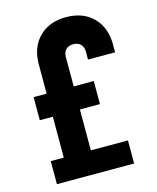

<svg xmlns="http://www.w3.org/2000/svg" viewBox="-115 -846 755 925"><g transform="rotate(-15 263.0 -383.0)"><path d="M118 0V-581Q118 -664.5 168.2 -715.2Q218.5 -766 303 -766Q388 -766 438 -715.2Q488 -664.5 488 -581V-541H353V-581Q353 -603.5 340 -617.2Q327 -631 303 -631Q279 -631 266 -617.2Q253 -603.5 253 -581V0ZM53 -319V-434H353V-319ZM53 0V-115H438V0Z"/></g></svg>

Font: Mohave Light
Style: Regular
Weight: 300
Designer: Gumpita Rahayu
Foundry: Tokotype
Version: Version 2.003